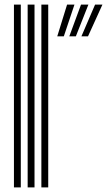

<svg xmlns="http://www.w3.org/2000/svg" viewBox="-20 -820 468 840"><path d="M161 0V-800H191V0ZM41 0V-800H71V0ZM101 0V-800H131V0ZM336.2 -661 396 -800H428.2L365 -661ZM230.5 -661 273.5 -800H305.8L259.2 -661ZM283.2 -661 334.5 -800H366.8L311.8 -661Z"/></svg>

Font: Big Shoulders Inline Display Thin Black
Style: Regular
Weight: 900
Version: Version 2.002